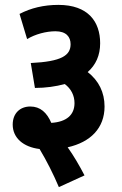

<svg xmlns="http://www.w3.org/2000/svg" viewBox="-20 -652 499 786"><path d="M60 -595 91 -492C124 -512 169 -524 207 -524C251 -524 269 -501 269 -471C269 -425 232 -400 106 -394L123 -292C167 -292 209 -298 245 -308C271 -289 285 -261 285 -230C285 -182 253 -153 190 -149C172 -191 145 -216 104 -216C62 -216 32 -188 32 -142C32 -87 76 -50 142 -42C172 8 198 60 221 114L326 66C304 24 282 -14 257 -49C351 -70 408 -128 408 -216C408 -274 384 -322 339 -357C372 -386 390 -425 390 -475C390 -563 341 -632 219 -632C159 -632 106 -619 60 -595Z"/></svg>

Font: Noto Sans Devanagari ExtraCondensed
Style: Bold
Weight: 700
Width: 2
Designer: Jelle Bosma - Monotype Design Team
Foundry: Monotype Imaging Inc.
Version: Version 2.004